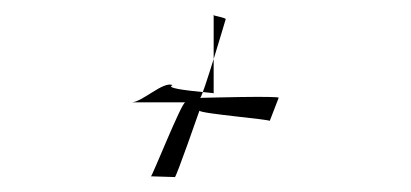

<svg xmlns="http://www.w3.org/2000/svg" viewBox="-20 -386 550 257"><path d="M156 -249H228C223 -249 183 -148 182 -150L214 -149C215 -146 247 -238 247 -238C246 -234 345 -226 341 -224L353 -255C357 -258 248 -255 248 -255C252 -258 282 -360 282 -360C285 -362 260 -366 266 -366V-261C278 -261 195 -266 211 -272C199 -278 170 -249 156 -249Z"/></svg>

Font: Zinc
Style: Obl
Weight: 400
Version: Version 1